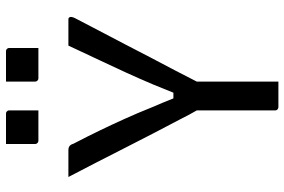

<svg xmlns="http://www.w3.org/2000/svg" viewBox="-174 -774 948 640"><g transform="rotate(-90 300.0 -454.0)"><path d="M348 0H263Q260 0 257.5 -1.5Q255 -3 253.5 -5Q252 -7 252 -11V-272Q238 -296 221 -330Q201 -368 177 -414Q153 -460 128 -509.5Q103 -559 78 -607.5Q53 -656 30 -700H119Q125 -700 129 -698.5Q133 -697 136 -693.5Q139 -690 141 -683Q165 -637 185 -595.5Q205 -554 224 -512Q243 -470 263 -420Q277 -388 292 -350H311Q326 -388 339 -419Q359 -466 378 -507.5Q397 -549 418.5 -594.5Q440 -640 468 -700H556Q561 -700 563 -695Q565 -690 560 -679Q539 -638 517 -596.5Q495 -555 473 -512.5Q451 -470 429 -427.5Q407 -385 384 -342Q366 -307 348 -272ZM140 -908H241Q245 -908 247 -906.5Q249 -905 250.5 -903Q252 -901 252 -897V-800H151Q148 -800 145.5 -801.5Q143 -803 141.5 -805.5Q140 -808 140 -811ZM348 -908H449Q453 -908 455 -906.5Q457 -905 458.5 -903Q460 -901 460 -897V-800H359Q356 -800 353.5 -801.5Q351 -803 349.5 -805.5Q348 -808 348 -811Z"/></g></svg>

Font: Code D OnePiece
Style: Regular
Weight: 400
Version: Version 1.085; ttfautohint (v1.8.4.7-5d5b);Nerd Fonts 3.0.2